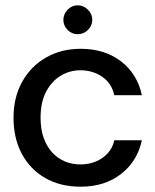

<svg xmlns="http://www.w3.org/2000/svg" viewBox="-20 -692 586 724"><path d="M284 12Q207 12 150 -21Q93 -54 62 -112.5Q31 -171 31 -248Q31 -325 63.5 -383.5Q96 -442 153.5 -475Q211 -508 284 -508Q375 -508 436.5 -460.5Q498 -413 515 -333H411Q401 -378 365.5 -402.5Q330 -427 283 -427Q243 -427 209 -406.5Q175 -386 154 -346.5Q133 -307 133 -248Q133 -205 144.5 -172.5Q156 -140 176.5 -117.5Q197 -95 224 -83.5Q251 -72 283 -72Q315 -72 341.5 -83Q368 -94 386.5 -114.5Q405 -135 411 -163H515Q498 -84 436.5 -36Q375 12 284 12ZM273 -563Q251 -563 235 -579Q219 -595 219 -617Q219 -639 235 -655.5Q251 -672 273 -672Q295 -672 311.5 -655.5Q328 -639 328 -617Q328 -595 311.5 -579Q295 -563 273 -563Z"/></svg>

Font: DM Sans 36pt Medium
Style: Regular
Weight: 500
Designer: Colophon Foundry, Jonny Pinhorn
Foundry: Colophon Foundry
Version: Version 4.004;gftools[0.9.30]